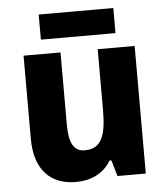

<svg xmlns="http://www.w3.org/2000/svg" viewBox="-52 -859 715 823"><g transform="rotate(-5 305.0 -447.5)"><path d="M466 -812H145V-704H466ZM543 -642H384V-383C384 -275 366 -215 291 -215C244 -215 224 -254 224 -330V-642H65V-285C65 -149 134 -83 242 -83C306 -83 361 -108 393 -162H401L421 -93H543Z"/></g></svg>

Font: Noto Sans Kannada UI SemiCondensed ExtraBold
Style: Regular
Weight: 800
Width: 4
Designer: Jelle Bosma - Monotype Design Team
Foundry: Monotype Imaging Inc.
Version: Version 2.005